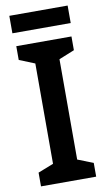

<svg xmlns="http://www.w3.org/2000/svg" viewBox="-96 -917 537 963"><g transform="rotate(-10 172.5 -435.0)"><path d="M321 -870H24V-781H321ZM313 0V-70L234 -101V-612L313 -644V-714H32V-644L111 -612V-101L32 -70V0Z"/></g></svg>

Font: Noto Sans Gujarati UI SemiCondensed SemiBold
Style: Regular
Weight: 600
Width: 4
Designer: Jelle Bosma - Monotype Design Team, Universal Thirst
Foundry: Monotype Imaging Inc.
Version: Version 2.106